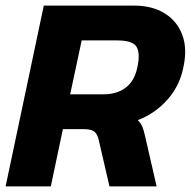

<svg xmlns="http://www.w3.org/2000/svg" viewBox="-25 -664 680 684"><path d="M-5 0 131 -644H453Q517 -644 561.5 -616.5Q606 -589 624.5 -539.5Q643 -490 628 -423Q615 -358 571.5 -309Q528 -260 466 -236Q477 -225 482.5 -211.5Q488 -198 493 -174L533 0H365L327 -164Q322 -187 310.5 -195.5Q299 -204 273 -204H199L156 0ZM225 -328H344Q391 -328 422.5 -351.5Q454 -375 464 -423Q475 -471 462.5 -495.5Q450 -520 392 -520H266Z"/></svg>

Font: Kanit SemiBold
Style: Italic
Weight: 600
Italic angle: -12°
Designer: Katatrad Team
Foundry: CadsonDemak
Version: Version 2.000; ttfautohint (v1.8.3)